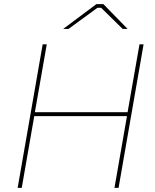

<svg xmlns="http://www.w3.org/2000/svg" viewBox="-20 -916 754 936"><path d="M660 -700 602 -369H150L208 -700H188L66 0H86L147 -350H599L538 0H558L680 -700ZM288 -775H314L455 -878H473L578 -775H602L484 -896H450Z"/></svg>

Font: Fixel Display 20240404 Thin
Style: Italic
Weight: 100
Italic angle: -10°
Designer: AlfaBravo + MacPaw
Foundry: Kyrylo Tkachov, Marchela Mozhyna, Serhii Makarenko, Maria Weinstein, Zakhar Kryvoshyya
Version: Version 1.211;Glyphs 3.2 (3225)